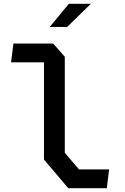

<svg xmlns="http://www.w3.org/2000/svg" viewBox="-20 -995 660 1015"><path d="M341 0H544.5L557 -99.5H397.5L322.5 -187.5V-695L261 -765H51L38.5 -665.5H212.5V-151.5ZM243 -852.5 344 -975H460.5L335 -852.5Z"/></svg>

Font: Monaspace Krypton Medium
Style: Regular
Weight: 500
Designer: Riley Cran & the Lettermatic Team
Foundry: Lettermatic
Version: Version 1.101 (Monaspace Krypton)